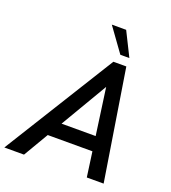

<svg xmlns="http://www.w3.org/2000/svg" viewBox="-198 -1008 1003 1124"><g transform="rotate(20 303.5 -445.5)"><path d="M467.8 -742.2H411.6L304.2 -891.1H393.6ZM472.7 0 451.2 -155.3H172.9L81.5 0H-41L387.2 -689.9H467.8L577.6 0ZM226.1 -245.6H438.5L397.9 -537.1Z"/></g></svg>

Font: HK Grotesk SmBold Legacy Italic
Style: Regular
Weight: 600
Italic angle: -13°
Designer: Alfredo Marco Pradil
Foundry: Hanken Design Co.
Version: Version 2.022;PS 002.022;hotconv 1.0.88;makeotf.lib2.5.64775